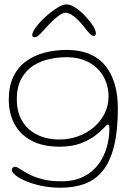

<svg xmlns="http://www.w3.org/2000/svg" viewBox="-20 -662 626 896"><path d="M262.5 214Q214 214 172.5 205Q131 196 100.2 182.8Q69.5 169.5 52.2 155.5Q35 141.5 35 131.5Q35 127 37 123.8Q39 120.5 42.2 118.5Q45.5 116.5 49.5 116.5Q58.5 116.5 73.8 126.8Q89 137 113.5 150.2Q138 163.5 175.5 173.8Q213 184 266.5 184Q328 184 370.8 162Q413.5 140 440 103.8Q466.5 67.5 478.5 24.5Q490.5 -18.5 490.5 -61Q490.5 -67.5 489.8 -71.8Q489 -76 487.8 -78.5Q486.5 -81 484 -81Q479 -81 464.8 -65.2Q450.5 -49.5 424.2 -29.2Q398 -9 357.2 6.8Q316.5 22.5 258.5 22.5Q180 22.5 127.2 -5.5Q74.5 -33.5 47.8 -83Q21 -132.5 21 -197.5Q21 -259.5 42 -303.5Q63 -347.5 100.5 -375.2Q138 -403 187.2 -416Q236.5 -429 292.5 -429Q353 -429 397.8 -410Q442.5 -391 471.8 -355Q501 -319 515.5 -269Q530 -219 530 -156.5Q530 -52.5 512.5 18.8Q495 90 461 133Q427 176 377.2 195Q327.5 214 262.5 214ZM258.5 -11Q303 -11 344 -25.8Q385 -40.5 417 -67.5Q449 -94.5 467.8 -131.2Q486.5 -168 486.5 -211.5Q486.5 -262.5 463.5 -304Q440.5 -345.5 396.5 -370.2Q352.5 -395 289 -395Q253 -395 212.8 -386.8Q172.5 -378.5 137.5 -357Q102.5 -335.5 80.5 -296.8Q58.5 -258 58.5 -197Q58.5 -139.5 83.2 -97.8Q108 -56 153 -33.5Q198 -11 258.5 -11ZM141 -488Q130.5 -488 130.5 -499Q130.5 -512 148 -535.5Q165.5 -559 192 -583.2Q218.5 -607.5 245.5 -624.5Q272.5 -641.5 291 -641.5Q309.5 -641.5 332.8 -625.8Q356 -610 377.8 -587Q399.5 -564 413.5 -541.8Q427.5 -519.5 427.5 -506.5Q427.5 -501 425 -497.8Q422.5 -494.5 418.5 -494.5Q408.5 -494.5 398.5 -505Q388.5 -515.5 369.5 -540Q357 -556.5 342.2 -570.8Q327.5 -585 312.8 -593.8Q298 -602.5 285 -602.5Q274 -602.5 258 -591.5Q242 -580.5 224.2 -563.5Q206.5 -546.5 190 -527.5Q169.5 -504.5 159.5 -496.2Q149.5 -488 141 -488Z"/></svg>

Font: Gluten Thin
Style: Regular
Weight: 100
Designer: Tyler Finck
Foundry: Etcetera Type Company
Version: Version 1.300